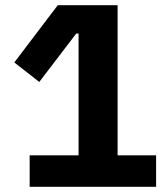

<svg xmlns="http://www.w3.org/2000/svg" viewBox="-20 -718 640 738"><path d="M580 0V-121H432V-698H202L35 -478L131 -403L273 -589H282V-121H94V0Z"/></svg>

Font: IBM Plex Mono
Style: Bold
Weight: 700
Monospace: yes
Designer: Mike Abbink, Paul van der Laan, Pieter van Rosmalen
Foundry: Bold Monday
Version: Version 2.004